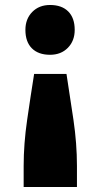

<svg xmlns="http://www.w3.org/2000/svg" viewBox="-20 -561 404 771"><path d="M247 -264Q261 -175 275 -79.5Q289 16 289 105V190H75V105Q75 17 89 -79.5Q103 -176 117 -264ZM181 -541Q228 -541 254 -515Q280 -489 280 -441Q280 -397 252.5 -369Q225 -341 181 -341Q134 -341 108 -367Q82 -393 82 -441Q82 -485 109.5 -513Q137 -541 181 -541Z"/></svg>

Font: Lexend Black
Style: Regular
Weight: 900
Designer: Bonnie Shaver-Troup, Thomas Jockin
Foundry: Lexend
Version: Version 1.007; ttfautohint (v1.8.3)